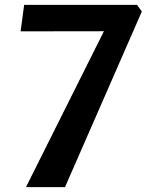

<svg xmlns="http://www.w3.org/2000/svg" viewBox="-20 -767 602 787"><path d="M86.5 0 406 -639 64.5 -638.5 79 -747H541.5L561.5 -720L246.5 0Z"/></svg>

Font: Merriweather Sans SemiBold
Style: Italic
Weight: 600
Italic angle: -7.5°
Designer: Eben Sorkin
Foundry: Eben Sorkin
Version: Version 2.001